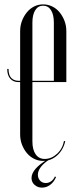

<svg xmlns="http://www.w3.org/2000/svg" viewBox="-20 -727 355 877"><path d="M278 -82Q269 -42 241 -17Q213 8 177 8Q155 8 136 -1.5Q117 -11 103 -27.5Q89 -44 80.5 -66Q72 -88 72 -113V-352H64Q41 -352 27 -367.5Q13 -383 13 -412H19Q19 -384 31.5 -371Q44 -358 64 -358H72V-584Q72 -610 80.5 -632Q89 -654 103 -671Q117 -688 136 -697.5Q155 -707 177 -707Q199 -707 218.5 -697.5Q238 -688 252 -671Q266 -654 274.5 -632Q283 -610 283 -584V-352H128V-81Q128 -43 143 -22Q158 -1 184 -1Q215 -1 240.5 -24.5Q266 -48 272 -83ZM128 -358H226V-624Q226 -660 213 -680.5Q200 -701 177 -701Q154 -701 141 -680.5Q128 -660 128 -624ZM236 82Q226 105 209 117.5Q192 130 172 130Q152 130 138 117.5Q124 105 124 86Q124 45 197 1H207Q182 16 167.5 34.5Q153 53 153 71Q153 87 163 98Q173 109 189 109Q202 109 213 101.5Q224 94 231 79Z"/></svg>

Font: Moniqa Cond Display
Style: Regular
Weight: 400
Width: 3
Designer: Rajesh Rajput
Foundry: Rajesh Rajput
Version: Version 1.000